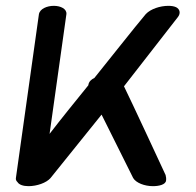

<svg xmlns="http://www.w3.org/2000/svg" viewBox="-20 -638 670 658"><path d="M113.4 -589.5C113.1 -588 34.6 -28.4 34.5 -28C33.7 -22.5 35.2 -18.6 40.3 -13.5C45.4 -5.2 59.2 0 77.6 0C106 0 138.9 -11.1 153.3 -28L328.1 -245.2L436.3 -28.1C445.9 -11.2 475.6 0 504.1 0C524.8 0 547.6 -5.2 549.1 -19.3C549.9 -25.6 549.3 -31.9 547.6 -37.6L547.6 -38L547.5 -38.2C546 -41.4 425.9 -300.4 404.9 -342.2L589.7 -579.6C599.9 -592.7 596.5 -606.7 583.5 -613.3C576.5 -616.5 567.7 -618 557.1 -618C528.8 -618 496.4 -607.5 479.6 -589.7C456.5 -563.5 303.6 -370.3 303.4 -370.8C293.3 -366.1 283.9 -358.3 282.7 -345.7C238.1 -290.7 189.8 -231.1 149.9 -179.2L207.6 -589.8C209.3 -607.3 188.2 -618 164.5 -618C141.3 -618 116.9 -608 113.4 -589.5Z"/></svg>

Font: Hi.
Style: Black
Weight: 400
Designer: Mew Too, Robert Jablonski
Foundry: Cannot Into Space Fonts
Version: Version 1.996